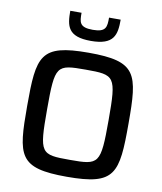

<svg xmlns="http://www.w3.org/2000/svg" viewBox="-97 -987 908 1073"><g transform="rotate(10 356.5 -450.5)"><path d="M356 -763C488 -763 500 -823 500 -909H434C434 -856 432 -826 356 -826C279 -826 278 -856 278 -909H214C214 -823 224 -763 356 -763ZM356 8C630 8 644 -59 644 -344C644 -629 630 -696 356 -696C82 -696 69 -629 69 -344C69 -59 82 8 356 8ZM356 -88C190 -88 182 -93 182 -344C182 -595 190 -600 356 -600C522 -600 531 -595 531 -344C531 -93 522 -88 356 -88Z"/></g></svg>

Font: Saira UNSAM Medium
Style: Regular
Weight: 500
Designer: Hector Gatti with collaboration of the Omnibus-Type team
Foundry: Omnibus-Type
Version: Version 0.072;PS 000.072;hotconv 1.0.88;makeotf.lib2.5.64775